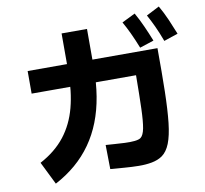

<svg xmlns="http://www.w3.org/2000/svg" viewBox="-95 -957 1189 1116"><g transform="rotate(-10 500.0 -399.0)"><path d="M471.5 27.3 469.3 -115.2Q489.3 -114 519.3 -111.7Q549.2 -109.5 581.2 -108Q613.2 -106.5 638.7 -109Q664.2 -111.5 675.5 -119.7Q692.8 -132.8 700.3 -172.2Q707.8 -211.5 710.3 -287.3Q712.8 -363 713.7 -484H97.5V-617.3H863.7Q864.5 -469.7 862.2 -361.1Q859.8 -252.5 851.6 -178.1Q843.3 -103.7 825.5 -58.8Q807.7 -14 777.5 7.2Q751.7 24.8 715.7 31.6Q679.8 38.3 638.3 37.7Q596.8 37.2 553.7 33.7Q510.7 30.2 471.5 27.3ZM145.3 55.7 78.8 -79Q170.7 -128.2 225.6 -198.5Q280.5 -268.8 305.1 -362.4Q329.7 -456 329.7 -573.8V-798.3H479.7V-573.8Q479.7 -481.7 466.5 -401.7Q453.3 -321.7 426.7 -253.7Q400.2 -185.7 359.8 -128.6Q319.5 -71.5 266 -25.7Q212.5 20.2 145.3 55.7ZM910.3 -651.8Q890.8 -704 872.8 -742.8Q854.8 -781.5 836.3 -814.8L913.2 -854.3Q937.7 -811.7 957 -767.2Q976.3 -722.8 993.3 -679.8ZM765.2 -637.5Q744.8 -688.8 726.8 -727.2Q708.8 -765.5 689.5 -799.7L768 -838.3Q791.7 -796.5 811.4 -752.1Q831.2 -707.7 848.2 -664.7Z"/></g></svg>

Font: Murecho Thin
Style: Regular
Weight: 100
Designer: Neil Summerour
Foundry: Positype
Version: Version 1.010